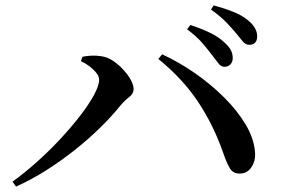

<svg xmlns="http://www.w3.org/2000/svg" viewBox="-20 -759 1040 707"><path d="M806 -513Q794 -513 784.5 -525.5Q775 -538 761 -556Q746 -576 725 -600.5Q704 -625 669 -651L681 -667Q721 -654 753 -638.5Q785 -623 806 -603Q824 -587 830.5 -573.5Q837 -560 837 -545Q837 -531 828.5 -522Q820 -513 806 -513ZM26 -90Q69 -121 114.5 -161.5Q160 -202 201 -246Q242 -290 274.5 -332Q307 -374 326 -409Q345 -444 345 -465Q345 -478 335 -490.5Q325 -503 310 -514.5Q295 -526 278 -534L284 -550Q297 -553 316 -554Q335 -555 353 -552Q375 -549 395.5 -535.5Q416 -522 433.5 -503Q451 -484 461.5 -465Q472 -446 472 -431Q472 -414 455.5 -401.5Q439 -389 424 -371Q391 -330 348 -288Q305 -246 254.5 -206Q204 -166 149.5 -131.5Q95 -97 39 -72ZM864 -120Q839 -119 827 -138.5Q815 -158 803 -193Q767 -297 710 -383Q653 -469 563 -542L577 -559Q636 -532 695 -491.5Q754 -451 803.5 -402Q853 -353 884 -301.5Q915 -250 919 -199Q921 -177 914 -159Q907 -141 894.5 -130.5Q882 -120 864 -120ZM898 -594Q884 -594 874 -606.5Q864 -619 849 -637Q833 -656 813.5 -676.5Q794 -697 757 -724L767 -739Q808 -728 840 -715Q872 -702 891 -686Q910 -671 918.5 -656Q927 -641 927 -625Q927 -610 919.5 -602Q912 -594 898 -594Z"/></svg>

Font: Noto Serif KR SemiBold
Style: Regular
Weight: 600
Designer: Ryoko NISHIZUKA 西塚涼子 (kana & ideographs); Frank Grießhammer (Latin, Greek & Cyrillic); Wenlong ZHANG 张文龙 (bopomofo); San
Foundry: Adobe
Version: Version 2.003-H1;hotconv 1.1.1;makeotfexe 2.6.0